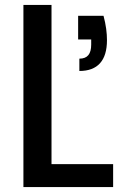

<svg xmlns="http://www.w3.org/2000/svg" viewBox="-20 -759 503 779"><path d="M400 -695H297V-599H350V-578C350 -540 335 -521 302 -521V-471C376 -471 414 -513 414 -596C414 -625 410 -658 400 -695ZM75 0H439V-93H189V-739H75Z"/></svg>

Font: Malmofest Medium
Style: Regular
Weight: 500
Designer: Jonny Pinhorn (Poppins), Kolossal
Version: Version 1.004;Glyphs 3.1.2 (3151)